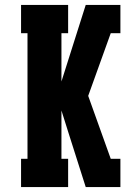

<svg xmlns="http://www.w3.org/2000/svg" viewBox="-20 -755 540 775"><path d="M65 0V-114H91V-621H65V-735H255V-621H228V-426L326 -735H466V-621H427L336 -368L427 -114H466V0H326L257 -217L228 -309V-114H255V0Z"/></svg>

Font: Iosevka Slab Heavy
Style: Regular
Weight: 900
Monospace: yes
Designer: Belleve Invis
Foundry: Belleve Invis
Version: Version 11.1.0; ttfautohint (v1.8.3)